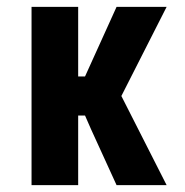

<svg xmlns="http://www.w3.org/2000/svg" viewBox="-20 -540 540 560"><path d="M72 0V-520H208V-317H228L320 -520H466L334 -260L466 0H320L246 -162L228 -203H208V0Z"/></svg>

Font: Iosevka Curly Heavy
Style: Regular
Weight: 900
Monospace: yes
Designer: Belleve Invis
Foundry: Belleve Invis
Version: Version 22.1.2; ttfautohint (v1.8.4)